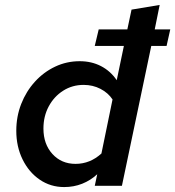

<svg xmlns="http://www.w3.org/2000/svg" viewBox="-20 -753 710 778"><path d="M240 5Q185 5 141 -25Q97 -55 71.5 -107Q46 -159 46 -223Q46 -281 66 -332Q86 -383 121.5 -422Q157 -461 203.5 -483Q250 -505 303 -505Q351 -505 389.5 -485Q428 -465 453 -428L482 -567H364L380 -634H496L513 -714L627 -733L607 -634H670L655 -567H593L474 0H364L374 -47Q347 -22 313 -8.5Q279 5 240 5ZM286 -89Q345 -89 391 -131L436 -350Q418 -377 387 -393Q356 -409 319 -409Q273 -409 236 -385.5Q199 -362 177.5 -322Q156 -282 156 -232Q156 -169 192.5 -129Q229 -89 286 -89Z"/></svg>

Font: Red Hat Text Medium
Style: Italic
Weight: 500
Italic angle: -12°
Designer: Pentagram, MCKL
Foundry: Pentagram, MCKL
Version: Version 1.023; ttfautohint (v1.8.3)